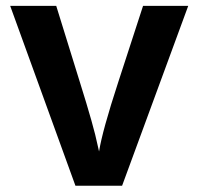

<svg xmlns="http://www.w3.org/2000/svg" viewBox="-20 -584 653 635"><path d="M13.7 -564.5H166L244.1 -312.5Q291 -163.1 302.7 -104.5L307.6 -83Q318.4 -151.4 371.1 -312.5L453.1 -564.5H602.5L383.8 30.3H229.5Z"/></svg>

Font: GenEi M Gothic v2 Bold
Style: Regular
Weight: 700
Version: Version 2.0